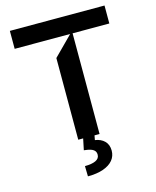

<svg xmlns="http://www.w3.org/2000/svg" viewBox="-137 -819 922 1137"><g transform="rotate(-15 324.5 -251.0)"><path d="M34.8 -617.2V-727.3H615.1V-617.2H389.9V0H259.2V-500.7L375 -617.2ZM289.8 -2.8H359.4L353.7 27.7Q389.6 32.7 411.6 54.3Q433.6 76 433.9 112.9Q433.9 146.7 413.4 171.7Q392.8 196.7 353.3 210.6Q313.9 224.4 258.5 224.4L257.1 161.2Q299.4 161.2 323.2 150Q346.9 138.8 347.3 116.5Q347.7 101.2 340 91.8Q332.4 82.4 316.6 76.9Q300.8 71.4 274.9 68.9Z"/></g></svg>

Font: Riot Sans
Style: Regular
Weight: 400
Designer: Rasmus Andersson
Foundry: rsms
Version: Version 3.005